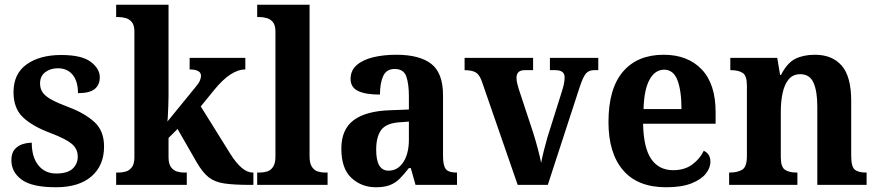

<svg xmlns="http://www.w3.org/2000/svg" viewBox="-20 -780 3701 810"><path d="M216 10Q115 10 71.5 -22Q28 -54 28 -104Q28 -134 42 -150Q56 -166 76 -172Q96 -178 114 -178Q114 -117 142 -82.5Q170 -48 217 -48Q265 -48 286.5 -68.5Q308 -89 308 -119Q308 -152 283 -173Q258 -194 195 -218Q117 -247 77 -285Q37 -323 37 -391Q37 -469 92.5 -508.5Q148 -548 238 -548Q325 -548 363 -519Q401 -490 401 -454Q401 -422 379.5 -404.5Q358 -387 309 -387Q309 -437 286.5 -464.5Q264 -492 224 -492Q193 -492 171 -475.5Q149 -459 149 -428Q149 -406 160 -390Q171 -374 197.5 -359.5Q224 -345 272 -327Q338 -302 378.5 -265Q419 -228 419 -162Q419 -82 366 -36Q313 10 216 10Z M470 0V-52H481Q494 -52 509.5 -56Q525 -60 536 -74Q547 -88 547 -117V-647Q547 -674 536 -687Q525 -700 509.5 -704Q494 -708 481 -708H470V-760H691V-375Q691 -357 690 -332.5Q689 -308 688 -288.5Q687 -269 686 -267L802 -409Q819 -429 823.5 -440.5Q828 -452 828 -460Q828 -487 780 -487V-536H1015V-487Q954 -487 884 -401L827 -331L951 -132Q1001 -52 1046 -52H1049V0H1036Q967 0 926.5 -6Q886 -12 860.5 -32Q835 -52 810 -95L729 -236L691 -198V-117Q691 -88 702 -74Q713 -60 728 -56Q743 -52 756 -52H768V0Z M1065 0V-52H1076Q1091 -52 1106.5 -56.5Q1122 -61 1132 -76Q1142 -91 1142 -119V-647Q1142 -674 1131 -687Q1120 -700 1104.5 -704Q1089 -708 1076 -708H1065V-760H1286V-119Q1286 -91 1296 -76Q1306 -61 1321 -56.5Q1336 -52 1351 -52H1362V0Z M1566 10Q1505 10 1462.5 -29.5Q1420 -69 1420 -153Q1420 -234 1472 -273Q1524 -312 1628 -315L1705 -318V-374Q1705 -426 1694 -457.5Q1683 -489 1645 -489Q1610 -489 1596.5 -459Q1583 -429 1583 -381Q1521 -381 1490 -396.5Q1459 -412 1459 -447Q1459 -483 1485 -505.5Q1511 -528 1554.5 -538.5Q1598 -549 1652 -549Q1750 -549 1799.5 -510.5Q1849 -472 1849 -378V-123Q1849 -81 1861 -66.5Q1873 -52 1905 -52H1908V0H1733L1713 -71H1705Q1684 -44 1666 -26Q1648 -8 1624.5 1Q1601 10 1566 10ZM1619 -60Q1658 -60 1681.5 -96Q1705 -132 1705 -191V-267L1664 -264Q1609 -260 1588 -231.5Q1567 -203 1567 -148Q1567 -60 1619 -60Z M2013 -436Q2003 -465 1987 -474.5Q1971 -484 1940 -484V-536H2229V-484H2194Q2159 -484 2159 -452Q2159 -440 2162 -428Q2165 -416 2168 -406L2230 -218Q2240 -186 2249 -152Q2258 -118 2263 -93Q2267 -115 2274.5 -145Q2282 -175 2289 -199L2351 -396Q2356 -412 2359 -426Q2362 -440 2362 -454Q2362 -484 2323 -484H2300V-536H2504V-484H2485Q2465 -484 2452.5 -470.5Q2440 -457 2425 -411L2291 0H2164Z M2790 10Q2670 10 2608.5 -62Q2547 -134 2547 -265Q2547 -406 2608 -477.5Q2669 -549 2780 -549Q2881 -549 2940 -487.5Q2999 -426 2999 -307V-258H2693Q2695 -156 2727.5 -109Q2760 -62 2820 -62Q2868 -62 2900.5 -86Q2933 -110 2949 -144Q2977 -131 2977 -98Q2977 -71 2957 -46.5Q2937 -22 2896 -6Q2855 10 2790 10ZM2855 -320Q2855 -397 2838 -441.5Q2821 -486 2782 -486Q2743 -486 2720 -443.5Q2697 -401 2695 -320Z M3056 0V-52H3059Q3091 -52 3111 -64Q3131 -76 3131 -121V-419Q3131 -461 3113 -472.5Q3095 -484 3064 -484H3061V-536H3259L3271 -464H3275Q3301 -515 3335.5 -532Q3370 -549 3418 -549Q3491 -549 3531 -503Q3571 -457 3571 -355V-123Q3571 -76 3586.5 -64Q3602 -52 3633 -52H3636V0H3428V-331Q3428 -395 3412 -431Q3396 -467 3356 -467Q3325 -467 3307 -445Q3289 -423 3281.5 -387Q3274 -351 3274 -310V-117Q3274 -75 3292 -63.5Q3310 -52 3340 -52H3344V0Z"/></svg>

Font: Noto Serif Thai SemiCondensed
Style: Bold
Weight: 700
Width: 4
Designer: Monotype Design Team
Foundry: Monotype Imaging Inc.
Version: Version 2.002; ttfautohint (v1.8.4.7-5d5b)